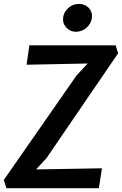

<svg xmlns="http://www.w3.org/2000/svg" viewBox="-27 -984 638 1004"><path d="M6.5 0 -7 -43 373 -589 431.5 -652 112 -645.5 126.5 -747H578L590.5 -705L216 -157L161.5 -98L506 -104L490 0ZM368.5 -818Q343 -818 322.8 -837Q302.5 -856 302.5 -882Q302.5 -915 327 -939.2Q351.5 -963.5 385.5 -963.5Q415 -963.5 434.5 -945.5Q454 -927.5 454 -901Q454 -867 429.2 -842.5Q404.5 -818 368.5 -818Z"/></svg>

Font: Merriweather Sans Medium
Style: Italic
Weight: 500
Italic angle: -7.5°
Designer: Eben Sorkin
Foundry: Eben Sorkin
Version: Version 2.001